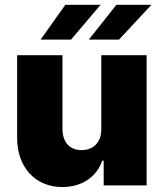

<svg xmlns="http://www.w3.org/2000/svg" viewBox="-20 -755 667 782"><path d="M392.6 -231.4C393.6 -175.8 360.4 -143.6 312.5 -143.6C262.7 -143.6 234.4 -176.8 234.4 -230.5V-530.3H49.8V-192.4C49.8 -75.2 123 6.8 233.4 6.8C312.5 6.8 373 -33.2 396.5 -100.6H402.3V0H577.1V-530.3H392.6ZM341.8 -593.8H464.8L596.7 -735.4H454.1ZM145.5 -593.8H269.5L389.6 -735.4H246.1Z"/></svg>

Font: Pretendard Black
Style: Regular
Weight: 900
Designer: Base glyphs from Inter by Rasmus Andersson; Hangeul glyphs from Noto Sans CJK(Source Han Sans) by Jang Soo-young and Kan
Foundry: Kil Hyung-jin
Version: Version 1.309;Glyphs 3.2 (3225)